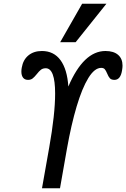

<svg xmlns="http://www.w3.org/2000/svg" viewBox="-20 -1004 674 1024"><path d="M274 -505Q274 -640 224 -640Q208.5 -640 198.2 -632Q188 -624 176 -608.5Q164 -593.5 154.2 -585.8Q144.5 -578 129.5 -578Q112 -578 103 -589.8Q94 -601.5 94 -622Q94 -633 96 -643Q103 -685 131.5 -708.5Q160 -732 203.5 -732Q267 -732 302.8 -683Q338.5 -634 344.5 -542.5Q425.5 -732 542.5 -732Q586 -732 609.8 -711.5Q633.5 -691 633.5 -654Q633.5 -644 631 -629Q623 -578 590.5 -578Q573.5 -578 565.8 -586.8Q558 -595.5 551.5 -612Q545 -627.5 538.8 -634.8Q532.5 -642 519.5 -642Q484.5 -642 451.2 -588Q418 -534 389 -437Q360 -340 337 -210.5L300 0H204L242.5 -217.5Q274 -395.5 274 -505ZM301 -779 418 -984H547.5L383.5 -779Z"/></svg>

Font: JuliaMono MediumItalic
Style: Regular
Weight: 500
Italic angle: -9°
Monospace: yes
Designer: cormullion
Foundry: corm
Version: Version 0.049; ttfautohint (v1.8.4)